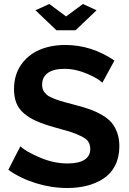

<svg xmlns="http://www.w3.org/2000/svg" viewBox="-20 -942 653 970"><path d="M229 -921.9 314 -858.9 398.9 -921.9 467.8 -890.1 361.8 -789.1H265.1L159.2 -890.1ZM497.1 -523.9Q479 -543.9 420.9 -569.1Q362.8 -594.2 306.2 -594.2Q250.5 -594.2 221.7 -573.5Q192.9 -552.7 192.9 -514.2Q192.9 -503.4 195.1 -494.4Q197.3 -485.4 203.4 -477.5Q209.5 -469.7 215.6 -463.9Q221.7 -458 234.1 -452.1Q246.6 -446.3 256.3 -442.1Q266.1 -438 284.9 -432.4Q303.7 -426.8 316.9 -423.1Q330.1 -419.4 355 -413.1Q400.4 -401.4 432.9 -389.9Q465.3 -378.4 495.4 -361.1Q525.4 -343.8 543.5 -322.5Q561.5 -301.3 572.3 -271.2Q583 -241.2 583 -203.1Q583 -147.9 561.8 -106.2Q540.5 -64.5 503.2 -40Q465.8 -15.6 419.9 -3.9Q374 7.8 319.8 7.8Q240.2 7.8 161.9 -16.4Q83.5 -40.5 22 -84L83 -203.1Q108.4 -177.7 179.4 -147Q250.5 -116.2 321.8 -116.2Q377.9 -116.2 407 -135Q436 -153.8 436 -189Q436 -210.9 426 -226.3Q416 -241.7 387.9 -254.9Q359.9 -268.1 338.9 -274.9Q317.9 -281.7 267.6 -295.4Q264.2 -296.4 262.2 -296.9Q260.3 -297.4 257.3 -298.3Q254.4 -299.3 252 -299.8Q198.7 -314.9 163.1 -330.8Q127.4 -346.7 101.1 -369.1Q74.7 -391.6 62.7 -421.6Q50.8 -451.7 50.8 -492.2Q50.8 -562.5 85.9 -613.8Q121.1 -665 179 -689.9Q236.8 -714.8 310.1 -714.8Q441.9 -714.8 558.1 -636.2Z"/></svg>

Font: Rawline
Style: Bold
Weight: 700
Designer: Matt McInerney, Pablo Impallari, Rodrigo Fuenzalida
Foundry: Matt McInerney, Pablo Impallari, Rodrigo Fuenzalida
Version: Version 4.020;PS 004.020;hotconv 1.0.88;makeotf.lib2.5.64775